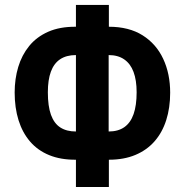

<svg xmlns="http://www.w3.org/2000/svg" viewBox="-20 -744 744 774"><path d="M418.9 -724.1V-636.2Q500 -636.2 554.9 -601.6Q609.9 -566.9 637.9 -506.8Q666 -446.8 666 -370.1Q666 -309.6 650.1 -259.8Q634.3 -210 603 -174.3Q571.8 -138.7 525.6 -119.4Q479.5 -100.1 418.9 -100.1V9.8H286.1V-100.1Q224.6 -99.6 178.2 -118.7Q131.8 -137.7 101.1 -173.6Q70.3 -209.5 54.7 -259.5Q39.1 -309.6 39.1 -371.1Q39.1 -425.8 53.5 -473.9Q67.9 -522 97.7 -558.6Q127.4 -595.2 174.3 -616Q221.2 -636.7 286.1 -636.2V-724.1ZM286.1 -522Q247.6 -522 222.4 -505.1Q197.3 -488.3 185.1 -455.1Q172.9 -421.9 172.9 -372.1Q172.9 -315.9 185.5 -281Q198.2 -246.1 223.4 -230Q248.5 -213.9 286.1 -213.9ZM418 -522V-213.9Q456.1 -213.9 481.2 -231.4Q506.3 -249 518.6 -284.2Q530.8 -319.3 530.8 -372.1Q530.8 -420.9 518.3 -454.1Q505.9 -487.3 480.7 -504.6Q455.6 -522 418 -522Z"/></svg>

Font: Open Sans Condensed
Style: Regular
Weight: 400
Width: 3
Designer: Monotype Design Team
Foundry: Monotype Imaging Inc.
Version: Version 3.000